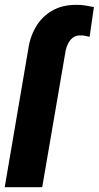

<svg xmlns="http://www.w3.org/2000/svg" viewBox="-30 -783 413 803"><path d="M146.5 0H-10.3L86.9 -569.8Q94.2 -626.5 119.6 -669.9Q145 -713.4 188 -738.3Q231 -763.2 290 -762.7Q308.6 -763.2 326.7 -760Q344.7 -756.8 362.8 -753.4L344.7 -628.9Q335 -631.3 325.4 -633.3Q315.9 -635.3 306.2 -634.8Q287.6 -635.3 275.1 -625.7Q262.7 -616.2 255.1 -601.6Q247.6 -586.9 244.6 -571.3Z"/></svg>

Font: Roboto Condensed Black
Style: Italic
Weight: 900
Italic angle: -12°
Designer: Christian Robertson
Foundry: Google
Version: Version 3.008; 2023